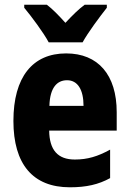

<svg xmlns="http://www.w3.org/2000/svg" viewBox="-20 -786 550 816"><path d="M187 -606H331C354 -648 404 -715 434 -753V-766H340C313 -746 289 -722 258 -689C229 -721 204 -747 179 -766H83V-753C113 -717 166 -646 187 -606ZM261 -559C119 -559 37 -459 37 -272C37 -89 119 10 277 10C347 10 399 -2 448 -29V-150C395 -121 352 -108 298 -108C225 -108 190 -149 189 -231H476V-309C476 -468 397 -559 261 -559ZM265 -445C310 -445 335 -405 335 -336H190C192 -413 222 -445 265 -445Z"/></svg>

Font: Noto Sans Lao Looped Condensed ExtraBold
Style: Regular
Weight: 800
Width: 3
Designer: Mark Frömberg, Ben Mitchell
Foundry: The Fontpad Ltd
Version: Version 1.002